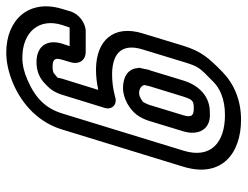

<svg xmlns="http://www.w3.org/2000/svg" viewBox="-106 -632 770 597"><g transform="rotate(-90 278.5 -334.0)"><path d="M219 -19C133 -19 82 -63 108 -148L224 -526C240 -577 272 -609 328 -633C353 -644 375 -649 397 -649C477 -649 521 -597 499 -526L491 -502H433L441 -526C455 -573 432 -605 384 -605C363 -605 341 -600 321 -583C302 -566 290 -552 282 -526L241 -393C234 -371 251 -352 277 -361C300 -367 322 -370 347 -370C416 -369 441 -335 423 -276L384 -148C369 -100 368 -100 322 -55C303 -36 270 -19 219 -19ZM415 -452H479C505 -452 533 -473 541 -499L549 -526C580 -629 515 -699 413 -699C383 -699 352 -692 320 -679C248 -649 195 -595 174 -526L58 -148C22 -29 100 31 204 31C267 31 317 8 353 -27C399 -72 417 -94 434 -148L473 -276C500 -365 451 -419 362 -420C339 -420 321 -418 297 -413L332 -526C338 -547 328 -533 349 -551C350 -552 356 -555 369 -555C393 -555 397 -547 391 -526L383 -499C375 -473 389 -452 415 -452ZM168 -148C155 -105 171 -62 226 -66H228C289 -66 317 -117 326 -148L358 -253L359 -254L363 -273C368 -294 365 -287 365 -287C364 -325 331 -336 303 -336C269 -336 237 -315 221 -295C212 -284 205 -269 200 -253ZM218 -148 250 -253C253 -262 257 -269 259 -273C263 -277 276 -286 287 -286C304 -286 312 -275 312 -269L308 -252L276 -148C268 -123 264 -116 243 -116H240C219 -116 210 -121 218 -148Z"/></g></svg>

Font: DIN Rundschrift
Style: MittelKontKu
Weight: 400
Version: Version 1.027